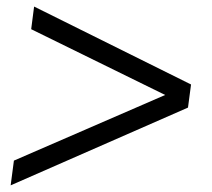

<svg xmlns="http://www.w3.org/2000/svg" viewBox="-20 -680 640 580"><path d="M547.9 -355 12.2 -120.1 22 -194.8 479 -393.1 74.2 -591.8 83 -660.2 557.1 -424.8Z"/></svg>

Font: Cooper Hewitt
Style: Book Italic
Weight: 706
Designer: Village Type and Design LLC
Foundry: Cooper Hewitt Smithsonian Design Museum
Version: 1.000